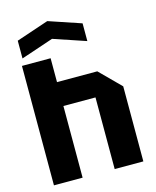

<svg xmlns="http://www.w3.org/2000/svg" viewBox="-131 -997 883 1087"><g transform="rotate(-15 310.0 -454.0)"><path d="M48 0V-700H216V-560H452L572 -440V0H404V-420H216V0ZM62 -740V-844L252 -908L442 -844V-740L252 -804Z"/></g></svg>

Font: Tektur
Style: Bold
Weight: 700
Designer: Adam Jagosz
Foundry: Adam Jagosz
Version: Version 1.005;gftools[0.9.30]